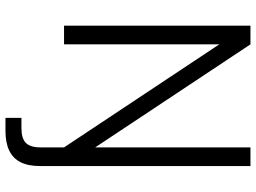

<svg xmlns="http://www.w3.org/2000/svg" viewBox="-140 -600 960 721"><g transform="rotate(90 340.5 -240.0)"><path d="M77 0V-700H147L534 -117V-700H604V91Q604 135 589.5 163.5Q575 192 545.5 206Q516 220 472 220H423V160H462Q500 160 517 143.5Q534 127 534 88V0L147 -583V0Z"/></g></svg>

Font: DM Sans 18pt Light
Style: Regular
Weight: 300
Designer: Colophon Foundry, Jonny Pinhorn
Foundry: Colophon Foundry
Version: Version 4.004;gftools[0.9.30]